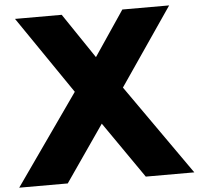

<svg xmlns="http://www.w3.org/2000/svg" viewBox="-68 -883 972 940"><g transform="rotate(-5 418.0 -412.5)"><path d="M-11.5 0 300.5 -444 40 -825H269.5L418.5 -604L567.5 -825H797.5L537 -444L849 0H610.5L418.5 -277L227 0Z"/></g></svg>

Font: Spartan Thin ExtraBold
Style: Regular
Weight: 800
Version: Version 1.004